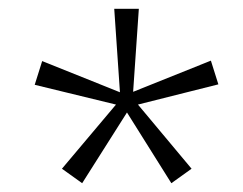

<svg xmlns="http://www.w3.org/2000/svg" viewBox="-20 -499 553 437"><path d="M370 -82 269 -243 167 -82 121 -115 244 -261 59 -306 76 -360 253 -289 240 -479H296L283 -290L460 -361L477 -307L294 -261L416 -115Z"/></svg>

Font: Genos
Style: Regular
Weight: 400
Designer: Robert E. Leuschke
Foundry: Robert E. Leuschke
Version: Version 1.010